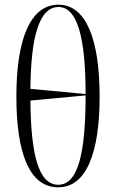

<svg xmlns="http://www.w3.org/2000/svg" viewBox="-20 -791 496 821"><path d="M229 10C349 10 406 -137 406 -378C406 -620 349 -771 230 -771C108 -771 50 -620 50 -379C50 -137 105 10 229 10ZM346 -389 110 -411C112 -632 147 -761 230 -761C310 -761 346 -633 346 -389ZM229 -1C144 -1 112 -133 110 -361L346 -383C346 -133 313 -1 229 -1Z"/></svg>

Font: Noto Serif Display ExtraCondensed Light
Style: Regular
Weight: 300
Width: 2
Designer: Monotype Design Team
Foundry: Monotype Imaging Inc.
Version: Version 2.009